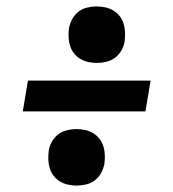

<svg xmlns="http://www.w3.org/2000/svg" viewBox="-20 -639 540 598"><path d="M282 -443Q268 -443 254.5 -446Q241 -449 229.5 -456Q218 -463 210 -473.5Q202 -484 198 -497Q194 -510 193.5 -524Q193 -538 195 -552Q198 -567 205.5 -580.5Q213 -594 225 -603Q237 -612 252 -615.5Q267 -619 281 -619Q295 -619 308.5 -616Q322 -613 333.5 -606Q345 -599 353 -588.5Q361 -578 365 -565Q369 -552 369.5 -538Q370 -524 368 -510Q366 -495 358 -481.5Q350 -468 338 -459Q326 -450 311 -446.5Q296 -443 282 -443ZM51 -292 67 -388H449L433 -292ZM219 -61Q205 -61 191.5 -64Q178 -67 166.5 -74Q155 -81 147 -91.5Q139 -102 135 -115Q131 -128 130.5 -142Q130 -156 132 -170Q134 -185 142 -198.5Q150 -212 162 -221Q174 -230 189 -233.5Q204 -237 218 -237Q232 -237 245.5 -234Q259 -231 270.5 -224Q282 -217 290 -206.5Q298 -196 302 -183Q306 -170 306.5 -156Q307 -142 305 -128Q302 -113 294.5 -99.5Q287 -86 275 -77Q263 -68 248 -64.5Q233 -61 219 -61Z"/></svg>

Font: Iosevka Custom
Style: Bold Italic
Weight: 700
Italic angle: -9°
Designer: Belleve Invis
Foundry: Belleve Invis
Version: Version 30.3.1; ttfautohint (v1.8.3)